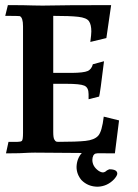

<svg xmlns="http://www.w3.org/2000/svg" viewBox="-37 -597 538 748"><path d="M344.2 130.4Q305.7 130.4 280.3 104.5Q261.2 81.5 261.2 53.2Q262.2 21 281.7 -1L98.6 -2.4L77.6 -2Q43.9 0.5 -13.7 0.5L-3.9 -44.4H31.2Q43.5 -44.4 48.1 -48.1Q52.7 -51.8 52.7 -79.6V-494.6Q52.7 -528.8 40 -534.2Q36.1 -535.2 -16.6 -535.2L-6.3 -577.1Q59.6 -577.1 93.8 -575.7Q103.5 -575.2 128.9 -575.2Q212.9 -577.1 396 -577.1L377.4 -448.7L314.9 -433.6Q318.8 -463.4 318.8 -474.6Q318.8 -501 309.6 -514.4Q300.3 -527.8 268.1 -531.5Q235.8 -535.2 170.4 -535.2V-313H242.7Q289.1 -313.5 304.4 -320.3Q319.8 -327.1 324.7 -346.7L368.2 -358.4Q352.5 -229 349.1 -220.7L308.1 -210.4V-230.5Q308.1 -256.3 291.3 -263.4Q274.4 -270.5 222.2 -270.5H170.4V-83Q170.4 -60.5 174.6 -53.5Q178.7 -46.4 182.1 -45.4Q185.5 -44.4 191.9 -44.4Q261.7 -44.4 296.1 -48.1Q330.6 -51.8 345.5 -68.1Q360.4 -84.5 367.2 -142.6L426.8 -127.9L410.6 0.5Q377 0.5 344.2 0Q341.3 0.5 336.2 1.2Q331.1 2 327.1 7.8Q322.8 16.1 322.8 25.9Q322.8 50.8 346.2 67.9Q356.4 74.7 364.3 74.7Q372.1 74.2 379.4 66.9L388.7 62.5Q419.9 62.5 419.9 79.6Q419.9 86.9 407.7 101.1Q381.3 128.9 344.2 130.4Z"/></svg>

Font: Quaaykop
Style: Bold
Weight: 700
Designer: Tup Wanders
Foundry: Free font, DO NOT SELL
Version: Version 1.00;July 31, 2023;FontCreator 11.5.0.2430 64-bit